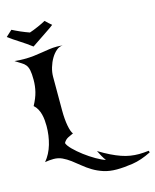

<svg xmlns="http://www.w3.org/2000/svg" viewBox="-163 -1053 1125 1392"><g transform="rotate(-15 399.5 -357.0)"><path d="M799 173Q723 211 657 221Q591 231 537 231Q482 231 439 217Q396 203 360.5 181.5Q325 160 295 135Q265 110 236 88.5Q207 67 177.5 53Q148 39 113 39Q81 39 48 45Q88 -3 107 -68.5Q126 -134 126 -206Q126 -227 124 -249.5Q122 -272 116.5 -293.5Q111 -315 100.5 -334.5Q90 -354 73 -369Q101 -421 111.5 -464Q122 -507 122 -553Q122 -600 116.5 -625.5Q111 -651 99 -666Q87 -681 68.5 -691.5Q50 -702 23 -720Q42 -718 59.5 -717Q77 -716 94 -716Q134 -716 168 -720Q202 -724 232 -729Q262 -734 290 -738Q318 -742 347 -742Q367 -742 390 -739Q365 -739 342.5 -720Q320 -701 302.5 -671.5Q285 -642 274.5 -606.5Q264 -571 264 -537V-284Q264 -251 266.5 -221.5Q269 -192 273.5 -168.5Q278 -145 284 -128Q290 -111 297 -104Q280 -97 257.5 -85.5Q235 -74 223 -51Q229 -31 258.5 -1.5Q288 28 327 57.5Q366 87 407.5 111Q449 135 478 144Q465 127 452.5 104.5Q440 82 432 65Q478 93 517 112Q556 131 590.5 143Q625 155 657 160Q689 165 722 165Q739 165 757 163.5Q775 162 795 160ZM355 -903Q341 -891 295.5 -861Q250 -831 184 -786Q142 -818 95.5 -847.5Q49 -877 14 -903Q29 -916 36.5 -923.5Q44 -931 60 -945Q72 -939 87.5 -931.5Q103 -924 120 -916.5Q137 -909 154 -902.5Q171 -896 185 -891Q198 -895 214.5 -901.5Q231 -908 248 -915.5Q265 -923 281 -930.5Q297 -938 309 -945Q324 -931 332 -923Q340 -915 355 -903Z"/></g></svg>

Font: New Rocker
Style: Regular
Weight: 400
Designer: Pablo Impallari, Brenda Gallo, Rodrigo Fuenzalida
Foundry: Pablo Impallari, Brenda Gallo, Rodrigo Fuenzalida
Version: Version 1.000; ttfautohint (v0.93) -l 8 -r 50 -G 200 -x 14 -